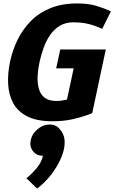

<svg xmlns="http://www.w3.org/2000/svg" viewBox="-20 -696 666 1118"><path d="M331 -408H596L592 -389L517 -37Q517 -37 486.5 -25.5Q456 -14 404 -2Q352 10 284 10Q195 10 139.5 -18Q84 -46 57.5 -94.5Q31 -143 27.5 -205Q24 -267 38 -334Q52 -402 82 -463.5Q112 -525 159 -573Q206 -621 273.5 -648.5Q341 -676 430 -676Q496 -676 544 -661Q592 -646 626 -630L575 -528Q534 -547 495 -556.5Q456 -566 407 -566Q361 -566 327.5 -545.5Q294 -525 271 -491Q248 -457 233.5 -416Q219 -375 210 -334Q201 -293 199 -253Q197 -213 206 -180Q215 -147 239.5 -127.5Q264 -108 310 -108Q325 -108 340 -110.5Q355 -113 370 -116L409 -298H307ZM230 211Q193 211 172 184Q151 157 159 120Q167 82 199.5 55.5Q232 29 269 29Q306 29 327 55Q353 83 356 119.5Q359 156 346 196Q333 236 309 275.5Q285 315 255 348Q225 381 196 402L134 342Q164 318 193 283.5Q222 249 230 211Z"/></svg>

Font: Epunda Sans ExtraBold
Style: Italic
Weight: 800
Italic angle: -12.0243°
Designer: Simon Atzbach
Foundry: typofactur
Version: Version 2.204; ttfautohint (v1.8.4.7-5d5b)